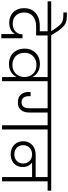

<svg xmlns="http://www.w3.org/2000/svg" viewBox="883 -1928 1027 2891"><g transform="rotate(90 1396.5 -482.5)"><path d="M345 -513Q256 -513 197.5 -466Q139 -419 139 -333Q139 -254 186 -207Q233 -160 312 -160Q350 -160 385.5 -176Q421 -192 444.5 -225.5Q468 -259 468 -308H527V11H464V-195Q444 -156 398.5 -132Q353 -108 296 -108Q231 -108 180.5 -135Q130 -162 102 -213.5Q74 -265 74 -334Q74 -410 109.5 -463Q145 -516 205 -542Q265 -568 340 -568H422V-686H-29V-740H638L637 -686H485V-513Z M424 -736Q369 -824 333.5 -862.5Q298 -901 265.5 -912Q233 -923 177 -923H139V-976H176Q247 -976 288 -962Q329 -948 374 -898Q419 -848 485 -736Z M1314 -740V-686H1174V0H1111V-220Q1086 -167 1035.5 -135.5Q985 -104 913 -104Q846 -104 794 -133Q742 -162 712.5 -215.5Q683 -269 683 -340Q683 -408 713 -460.5Q743 -513 795.5 -541.5Q848 -570 913 -570Q986 -570 1036 -538.5Q1086 -507 1111 -455V-686H580V-740ZM928 -156Q989 -156 1030 -183Q1071 -210 1091 -251Q1111 -292 1111 -335V-336Q1111 -382 1091.5 -423.5Q1072 -465 1030.5 -491.5Q989 -518 928 -518Q878 -518 836.5 -496Q795 -474 770.5 -433.5Q746 -393 746 -339Q746 -283 769.5 -241.5Q793 -200 834.5 -178Q876 -156 928 -156Z M2041 -740V-686H1900V0H1837V-686H1645V-404Q1645 -331 1607.5 -284.5Q1570 -238 1491 -238Q1415 -238 1375.5 -283Q1336 -328 1336 -400Q1336 -420 1337 -430H1399V-399Q1399 -355 1420.5 -324.5Q1442 -294 1490 -294Q1539 -294 1560 -325Q1581 -356 1581 -402V-686H1256V-740Z M2822 -686H2681V0H2617V-452H2400Q2430 -429 2448 -393Q2466 -357 2466 -311Q2466 -257 2441.5 -216Q2417 -175 2373.5 -152.5Q2330 -130 2276 -130Q2219 -130 2174 -153.5Q2129 -177 2103.5 -219.5Q2078 -262 2078 -317Q2078 -375 2104.5 -417.5Q2131 -460 2177 -483Q2223 -506 2282 -506H2617V-686H1983V-740H2822ZM2277 -185Q2336 -185 2374.5 -222.5Q2413 -260 2413 -318Q2413 -376 2374.5 -414Q2336 -452 2277 -452Q2215 -452 2176 -414.5Q2137 -377 2137 -317Q2137 -258 2175.5 -221.5Q2214 -185 2277 -185Z"/></g></svg>

Font: A Bank Premium Light
Style: Regular
Weight: 300
Designer: Ninad Kale (Devanagari), Jonny Pinhorn (Latin), Htun Naung (Myanmar)
Foundry: Indian Type Foundry
Version: 4.004